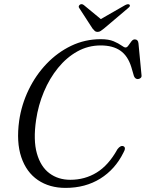

<svg xmlns="http://www.w3.org/2000/svg" viewBox="-20 -904 710 936"><path d="M582 -191Q596 -184.5 581.5 -159.5Q541.5 -78.5 468.8 -33.2Q396 12 299.5 12Q221 12 164.8 -26.2Q108.5 -64.5 83.8 -137.8Q59 -211 73.5 -316Q85 -394.5 119.5 -466Q154 -537.5 207 -593Q260 -648.5 327.2 -680.8Q394.5 -713 471.5 -713Q510 -713 534 -702.8Q558 -692.5 571.8 -682.5Q585.5 -672.5 592 -672.5Q599.5 -672.5 606.2 -682.5Q613 -692.5 620.5 -702.2Q628 -712 637 -712Q653 -712 655 -693L670 -536.5Q671 -528.5 665.5 -523.8Q660 -519 652 -518.5Q639 -518.5 633 -533L620 -577.5Q603 -632 566.5 -657.2Q530 -682.5 470.5 -682.5Q409.5 -682.5 357 -653.2Q304.5 -624 263 -573Q221.5 -522 194 -456.5Q166.5 -391 156 -319.5Q141.5 -221 159.8 -156.2Q178 -91.5 220.8 -59.5Q263.5 -27.5 323 -27.5Q393.5 -27.5 451.2 -62.8Q509 -98 552.5 -176.5Q568 -197 582 -191ZM487 -765Q477.5 -757.5 470.8 -753Q464 -748.5 455.5 -748.5Q447 -748.5 442 -753Q437 -757.5 431 -765L366.5 -864.5Q362.5 -869.5 364.2 -874.2Q366 -879 370 -881.5Q379 -887 389 -879L471.5 -811L590 -879Q605 -886.5 611 -881.5Q618 -875 604.5 -864.5Z"/></svg>

Font: Fraunces 9pt Light
Style: Italic
Weight: 300
Italic angle: -16°
Version: Version 1.000;[0bf87f6ff]